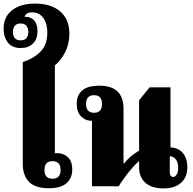

<svg xmlns="http://www.w3.org/2000/svg" viewBox="-36 -1039 1077 1071"><path d="M236 11Q160 11 125.5 -25Q91 -61 91 -124V-693Q151 -712 189.5 -750.5Q228 -789 228 -857Q228 -908 205.5 -939Q183 -970 143 -970Q108 -970 101 -945Q111 -946 122 -944Q173 -931 173 -865Q173 -820 147.5 -795.5Q122 -771 80 -771Q32 -771 8 -801.5Q-16 -832 -16 -878Q-16 -945 31.5 -982Q79 -1019 160 -1019Q249 -1019 300 -975Q351 -931 351 -851Q351 -796 328.5 -750Q306 -704 270 -674V-184Q274 -184 282 -184.5Q290 -185 300 -183Q330 -178 348.5 -156Q367 -134 367 -94Q367 -45 335 -17Q303 11 236 11ZM79 -814Q101 -814 111.5 -826.5Q122 -839 122 -861Q122 -882 111.5 -895Q101 -908 79 -908Q57 -908 46.5 -895Q36 -882 36 -861Q36 -839 46.5 -826.5Q57 -814 79 -814ZM257 -42Q302 -42 302 -91Q302 -140 257 -140Q212 -140 212 -91Q212 -42 257 -42Z M477 0V-365Q441 -365 416.5 -389.5Q392 -414 392 -460Q392 -509 423 -535Q454 -561 519 -561Q653 -561 653 -432V-127H656Q673 -148 693 -165.5Q713 -183 740 -199V-480L799 -552H915V-217Q961 -214 985 -184Q1009 -154 1009 -107Q1009 -50 973.5 -19Q938 12 876 12Q811 12 775.5 -19Q740 -50 740 -107V-141Q722 -126 700 -100.5Q678 -75 658 -47.5Q638 -20 626 0ZM489 -410Q533 -410 533 -459Q533 -508 489 -508Q444 -508 444 -459Q444 -410 489 -410ZM930 -52Q941 -52 949.5 -65.5Q958 -79 958 -102Q958 -134 944.5 -150.5Q931 -167 911 -167V-81Q911 -52 930 -52Z"/></svg>

Font: Noto Serif Thai SemiCondensed Black
Style: Regular
Weight: 900
Width: 4
Designer: Monotype Design Team
Foundry: Monotype Imaging Inc.
Version: Version 2.002; ttfautohint (v1.8.4.7-5d5b)